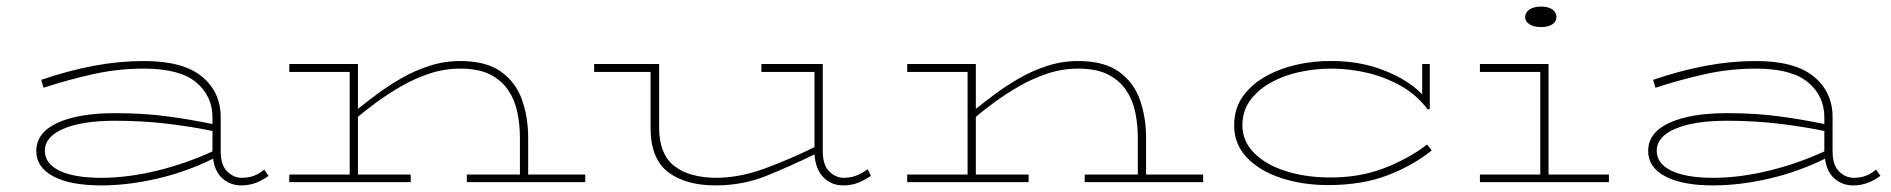

<svg xmlns="http://www.w3.org/2000/svg" viewBox="-20 -551 5733 582"><path d="M794 -18Q777 -5 756 3Q735 11 712 11Q678 11 654.5 -10Q631 -31 626 -70Q545 -30 456.5 -9.5Q368 11 287 11Q193 11 141.5 -16.5Q90 -44 90 -93Q90 -149 154 -178.5Q218 -208 329 -208Q417 -208 489.5 -198Q562 -188 624 -175V-196Q624 -260 574.5 -301.5Q525 -343 416 -343Q338 -343 263.5 -326.5Q189 -310 112 -285L105 -309Q187 -337 264 -351.5Q341 -366 416 -366Q535 -366 592 -319Q649 -272 649 -196V-92Q649 -51 668.5 -31.5Q688 -12 713 -12Q734 -12 750.5 -18.5Q767 -25 781 -37ZM116 -94Q116 -55 160.5 -33.5Q205 -12 287 -12Q366 -12 453.5 -33Q541 -54 624 -92V-154Q562 -167 486.5 -176Q411 -185 329 -185Q230 -185 173 -161Q116 -137 116 -94Z M1225 1H857V-22H1040V-333H857V-357H1065V-221Q1090 -241 1123.5 -266Q1157 -291 1197 -314Q1237 -337 1282 -351.5Q1327 -366 1375 -366Q1454 -366 1499 -333.5Q1544 -301 1562.5 -248Q1581 -195 1581 -134V-22H1754V1H1395V-22H1556V-134Q1556 -172 1548.5 -209.5Q1541 -247 1521 -277Q1501 -307 1466 -325Q1431 -343 1375 -343Q1327 -343 1282 -328Q1237 -313 1197 -290Q1157 -267 1123.5 -242.5Q1090 -218 1065 -197V-22H1225Z M2620 -18Q2601 -5 2581 3Q2561 11 2536 11Q2500 11 2476 -13.5Q2452 -38 2449 -83Q2377 -48 2304.5 -18.5Q2232 11 2149 11Q2058 11 2005 -29.5Q1952 -70 1952 -164V-333H1781V-357H1978V-164Q1978 -85 2022.5 -49Q2067 -13 2149 -12Q2222 -12 2299 -40.5Q2376 -69 2449 -105V-333H2288V-357H2474V-93Q2474 -51 2493.5 -31.5Q2513 -12 2538 -12Q2558 -12 2575 -18.5Q2592 -25 2610 -38Z M3098 1H2730V-22H2913V-333H2730V-357H2938V-221Q2963 -241 2996.5 -266Q3030 -291 3070 -314Q3110 -337 3155 -351.5Q3200 -366 3248 -366Q3327 -366 3372 -333.5Q3417 -301 3435.5 -248Q3454 -195 3454 -134V-22H3627V1H3268V-22H3429V-134Q3429 -172 3421.5 -209.5Q3414 -247 3394 -277Q3374 -307 3339 -325Q3304 -343 3248 -343Q3200 -343 3155 -328Q3110 -313 3070 -290Q3030 -267 2996.5 -242.5Q2963 -218 2938 -197V-22H3098Z M4320 -95Q4261 -48 4184.5 -19Q4108 10 4006 10Q3928 10 3863 -11.5Q3798 -33 3759.5 -73.5Q3721 -114 3721 -171Q3721 -221 3746.5 -257.5Q3772 -294 3815 -318.5Q3858 -343 3911 -355Q3964 -367 4018 -366Q4104 -366 4177 -337Q4250 -308 4291 -265V-357H4314V-221L4308 -219Q4275 -263 4227.5 -290Q4180 -317 4125.5 -330Q4071 -343 4016 -343Q3966 -343 3918 -332.5Q3870 -322 3831 -300Q3792 -278 3769 -246Q3746 -214 3746 -171Q3746 -124 3780.5 -88.5Q3815 -53 3874 -33.5Q3933 -14 4006 -13Q4100 -12 4175 -41Q4250 -70 4306 -113Z M4698 -499Q4698 -486 4686 -477.5Q4674 -469 4651 -469Q4629 -469 4616 -477.5Q4603 -486 4603 -499Q4603 -513 4616 -522Q4629 -531 4651 -531Q4674 -531 4686 -522Q4698 -513 4698 -499ZM4857 1H4466V-22H4649V-333H4466V-357H4674V-22H4857Z M5680 -18Q5663 -5 5642 3Q5621 11 5598 11Q5564 11 5540.5 -10Q5517 -31 5512 -70Q5431 -30 5342.5 -9.5Q5254 11 5173 11Q5079 11 5027.5 -16.5Q4976 -44 4976 -93Q4976 -149 5040 -178.5Q5104 -208 5215 -208Q5303 -208 5375.5 -198Q5448 -188 5510 -175V-196Q5510 -260 5460.5 -301.5Q5411 -343 5302 -343Q5224 -343 5149.5 -326.5Q5075 -310 4998 -285L4991 -309Q5073 -337 5150 -351.5Q5227 -366 5302 -366Q5421 -366 5478 -319Q5535 -272 5535 -196V-92Q5535 -51 5554.5 -31.5Q5574 -12 5599 -12Q5620 -12 5636.5 -18.5Q5653 -25 5667 -37ZM5002 -94Q5002 -55 5046.5 -33.5Q5091 -12 5173 -12Q5252 -12 5339.5 -33Q5427 -54 5510 -92V-154Q5448 -167 5372.5 -176Q5297 -185 5215 -185Q5116 -185 5059 -161Q5002 -137 5002 -94Z"/></svg>

Font: BhuTuka Expanded One
Style: Regular
Weight: 400
Designer: Erin McLaughlin
Version: Version 1.000; ttfautohint (v1.8.3)